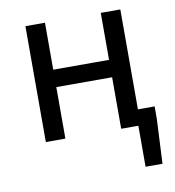

<svg xmlns="http://www.w3.org/2000/svg" viewBox="-76 -554 722 793"><g transform="rotate(-10 285.0 -157.0)"><path d="M471 172V0H399V-216H165V0H83V-486H165V-289H399V-486H481V-67H551V-15L542 172Z"/></g></svg>

Font: Processing Sans Pro
Style: Regular
Weight: 400
Designer: Paul D. Hunt
Foundry: Adobe Systems Incorporated
Version: Version 2.020;PS 2.000;hotconv 1.0.86;makeotf.lib2.5.63406